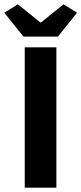

<svg xmlns="http://www.w3.org/2000/svg" viewBox="-38 -872 378 892"><path d="M-18 -813 71 -702H231L320 -813L257 -852L153 -768H149L45 -852ZM77 -652V0H224V-652Z"/></svg>

Font: Cambridge Sans Bold
Style: Regular
Weight: 700
Version: Version 2.020;PS 002.020;hotconv 1.0.88;makeotf.lib2.5.64775